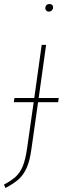

<svg xmlns="http://www.w3.org/2000/svg" viewBox="-54 -743 329 958"><path d="M236 -233H136L103 -1Q95 59 79 94.5Q63 130 39 151.5Q15 173 -27 195L-34 178Q3 158 24.5 138.5Q46 119 59.5 86.5Q73 54 81 -2L114 -233H15L18 -254H117L154 -519H176L139 -254H239ZM172 -702Q172 -711 177.5 -717Q183 -723 193 -723Q201 -723 206 -718.5Q211 -714 211 -706Q211 -698 205 -691.5Q199 -685 189 -685Q182 -685 177 -690Q172 -695 172 -702Z"/></svg>

Font: Fira Sans Condensed Thin
Style: Italic
Weight: 250
Width: 3
Italic angle: -8°
Designer: Carrois Corporate & Edenspiekermann AG
Foundry: Carrois Corporate GbR & Edenspiekermann AG
Version: Version 4.203